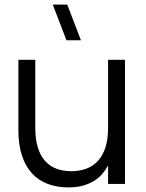

<svg xmlns="http://www.w3.org/2000/svg" viewBox="-20 -800 634 835"><path d="M269 -625 209.5 -780H272.5L332 -625ZM133.5 -243.5Q133.5 -193.5 144.8 -157.8Q156 -122 176.8 -99.2Q197.5 -76.5 226.2 -66Q255 -55.5 290 -55.5Q324.5 -55.5 354 -66Q383.5 -76.5 404.8 -99Q426 -121.5 438 -157.2Q450 -193 450 -243.5V-540H523.5V0H450V-80.5Q440.5 -62.5 426.2 -45.2Q412 -28 391.2 -14.8Q370.5 -1.5 342.5 6.8Q314.5 15 277.5 15Q228.5 15 188.5 0.2Q148.5 -14.5 120 -45Q91.5 -75.5 75.8 -122.5Q60 -169.5 60 -233.5V-540H133.5Z"/></svg>

Font: Vela Sans
Style: Regular
Weight: 400
Designer: Principal design: Mikhail Sharanda - project Manrope.
Design modification: Ravid Balaliev
Foundry: Mikhail Sharanda
Version: Version 1.001